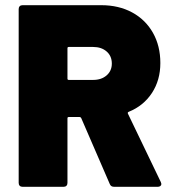

<svg xmlns="http://www.w3.org/2000/svg" viewBox="-20 -720 662 740"><path d="M403 -11 293 -265Q291 -269 287 -269H245Q240 -269 240 -264V-15Q240 -8 236 -4Q232 0 225 0H67Q60 0 56 -4Q52 -8 52 -15V-685Q52 -692 56 -696Q60 -700 67 -700H370Q438 -700 489.5 -672Q541 -644 569.5 -593.5Q598 -543 598 -477Q598 -411 565.5 -361.5Q533 -312 476 -289Q471 -287 473 -282L600 -18Q602 -12 602 -11Q602 -6 598 -3Q594 0 588 0H420Q407 0 403 -11ZM240 -534V-417Q240 -412 245 -412H339Q371 -412 391 -429.5Q411 -447 411 -475Q411 -504 391 -521.5Q371 -539 339 -539H245Q240 -539 240 -534Z"/></svg>

Font: Barlow Black
Style: Regular
Weight: 900
Designer: Jeremy Tribby
Foundry: Tribby Type
Version: Version 1.422